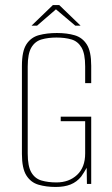

<svg xmlns="http://www.w3.org/2000/svg" viewBox="-20 -730 445 762"><path d="M201 12Q163 12 132.5 3Q102 -6 84.5 -34Q67 -62 67 -119V-469Q67 -527 85 -554.5Q103 -582 134.5 -590.5Q166 -599 206 -599Q246 -599 276.5 -590Q307 -581 324.5 -553.5Q342 -526 342 -469V-400H318V-466Q318 -517 303.5 -541.5Q289 -566 263.5 -573.5Q238 -581 204 -581Q171 -581 145 -573.5Q119 -566 104.5 -541.5Q90 -517 90 -466V-121Q90 -70 104.5 -45.5Q119 -21 145 -13.5Q171 -6 204 -6Q254 -6 286 -36Q318 -66 318 -121V-249H221V-267H342V0H325L324 -64Q319 -55 313 -45.5Q307 -36 302 -29Q285 -8 260.5 2Q236 12 201 12ZM105 -628 190 -710H215L300 -628H279L202 -693L127 -628Z"/></svg>

Font: Alumni Sans Thin Thin
Style: Regular
Weight: 250
Version: Version 1.018